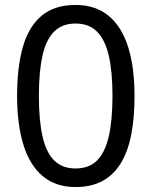

<svg xmlns="http://www.w3.org/2000/svg" viewBox="-20 -745 612 775"><path d="M523 -358Q523 -271 510 -203Q497 -135 468.5 -87.5Q440 -40 394.5 -15Q349 10 285 10Q205 10 152.5 -34Q100 -78 74.5 -160.5Q49 -243 49 -358Q49 -474 72.5 -556Q96 -638 148 -681.5Q200 -725 285 -725Q365 -725 418 -681.5Q471 -638 497 -556Q523 -474 523 -358ZM137 -358Q137 -260 151.5 -195Q166 -130 198.5 -97.5Q231 -65 285 -65Q339 -65 371.5 -97Q404 -129 419 -194.5Q434 -260 434 -358Q434 -456 419 -520.5Q404 -585 371.5 -617.5Q339 -650 285 -650Q231 -650 198.5 -617.5Q166 -585 151.5 -520.5Q137 -456 137 -358Z"/></svg>

Font: Noto Sans Lao UI
Style: Regular
Weight: 400
Designer: Monotype Design Team
Foundry: Monotype Imaging Inc.
Version: Version 2.000